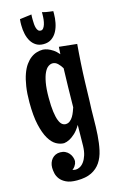

<svg xmlns="http://www.w3.org/2000/svg" viewBox="-155 -859 743 1193"><g transform="rotate(-15 216.0 -262.5)"><path d="M404.8 -546.9Q402.3 -518.1 400.1 -487.5Q397.9 -457 396 -426.5Q394 -396 392.8 -366.5Q391.6 -336.9 390.6 -310.5Q388.2 -248 387.2 -188Q384.3 -130.4 384 -74Q383.8 -17.6 380.4 33.4Q377 84.5 367.4 128.2Q357.9 171.9 336.4 203.9Q314.9 235.8 278.6 253.9Q242.2 272 185.1 272Q141.6 272 116 259.5Q90.3 247.1 76.9 229.2Q63.5 211.4 59.3 191.4Q55.2 171.4 55.2 155.8Q55.2 139.2 60.3 124.8Q65.4 110.4 74.7 99.6Q84 88.9 97.4 82.5Q110.8 76.2 127.9 76.2Q146 76.2 159.9 83Q173.8 89.8 183.3 100.8Q192.9 111.8 198 125.5Q203.1 139.2 203.1 152.8Q202.1 160.6 199.2 168.9Q196.3 175.8 190.7 184.3Q185.1 192.9 173.8 201.2Q185.1 205.1 194.8 205.1Q207.5 205.1 221.7 197.5Q235.8 189.9 247.6 173.8Q259.3 157.7 267.1 133.3Q274.9 108.9 275.9 75.2L277.8 -60.1Q258.8 -27.8 239 -10Q219.2 7.8 203.1 16.1Q184.1 25.9 167 27.8Q142.1 27.8 116.7 13.7Q91.3 -0.5 70.8 -35.2Q50.3 -69.8 37.1 -127.7Q23.9 -185.5 23.9 -272.9Q23.9 -330.6 30.8 -374.8Q37.6 -418.9 49.3 -451.7Q61 -484.4 76.9 -506.6Q92.8 -528.8 111.1 -542.5Q129.4 -556.2 149.4 -562Q169.4 -567.9 189 -567.9Q204.1 -566.9 220.2 -561Q234.4 -555.7 252 -544.4Q269.5 -533.2 287.1 -512.2L290 -559.1ZM284.2 -422.9Q272.9 -441.9 258.1 -456.1Q243.2 -470.2 225.1 -470.2Q211.4 -470.2 197.5 -460.7Q183.6 -451.2 172.4 -428Q161.1 -404.8 154.1 -366.2Q147 -327.6 147 -269Q147 -214.8 151.9 -179.2Q156.7 -143.6 165 -122.3Q173.3 -101.1 184.1 -92.5Q194.8 -84 207 -84Q223.1 -84 235.1 -93.8Q247.1 -103.5 255.4 -117.4Q263.7 -131.3 269.3 -146.5Q274.9 -161.6 278.8 -172.9Q279.8 -236.8 280.8 -298.8Q281.7 -360.8 284.2 -422.9ZM314 -782.2V-764.2Q314 -736.8 308.3 -707.8Q302.7 -678.7 290 -654.5Q277.3 -630.4 255.9 -615Q234.4 -599.6 203.1 -599.6Q175.8 -599.6 156.2 -611.6Q136.7 -623.5 124 -644Q111.3 -664.6 105.2 -691.9Q99.1 -719.2 99.1 -749.5Q99.1 -758.3 99.4 -768.1Q99.6 -777.8 101.1 -787.6L177.2 -797.4Q176.3 -789.1 176.3 -780.3Q176.3 -771.5 176.3 -762.2Q176.3 -748 177.5 -734.4Q178.7 -720.7 182.1 -709.7Q185.5 -698.7 191.7 -692.1Q197.8 -685.5 208 -685.5Q217.8 -685.5 224.6 -694.1Q231.4 -702.6 235.8 -716.3Q240.2 -730 242.2 -747.1Q244.1 -764.2 244.1 -781.2V-794.4Q254.4 -791 266.6 -788.8Q278.8 -786.6 289.6 -785.2Q302.2 -783.2 314 -782.2Z"/></g></svg>

Font: Rum Raisin
Style: Regular
Weight: 400
Designer: Astigmatic (AOETI)
Foundry: Astigmatic (AOETI)
Version: Version 1.000